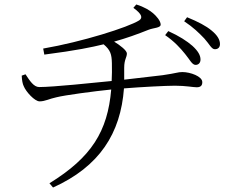

<svg xmlns="http://www.w3.org/2000/svg" viewBox="-20 -785 1040 858"><path d="M807 -544C828 -519 838 -495 854 -495C866 -495 876 -503 876 -519C876 -538 865 -557 840 -580C816 -601 781 -624 732 -646L718 -628C760 -599 786 -570 807 -544ZM893 -613C915 -589 925 -565 940 -565C954 -565 963 -573 963 -588C963 -607 952 -627 925 -649C901 -669 865 -688 816 -708L803 -690C845 -662 869 -638 893 -613ZM77 -447C78 -426 81 -410 86 -400C96 -375 135 -332 157 -332C181 -332 202 -344 231 -350C270 -360 399 -377 477 -385C461 -198 389 -82 201 34L217 53C425 -41 519 -189 534 -390C607 -396 720 -402 762 -402C810 -402 843 -395 859 -395C879 -395 884 -405 884 -418C884 -444 830 -463 795 -463C774 -463 770 -458 707 -449L535 -429V-482C535 -520 547 -528 547 -546C547 -559 518 -582 490 -599C544 -614 594 -632 644 -652C667 -661 698 -660 698 -675C698 -692 678 -714 664 -726C650 -738 625 -754 589 -765L576 -750C616 -721 618 -705 602 -694C553 -663 347 -598 173 -568L178 -541C325 -560 389 -574 443 -587C474 -561 479 -542 480 -503C481 -475 480 -449 479 -423C398 -415 218 -396 155 -396C131 -396 113 -424 94 -453Z"/></svg>

Font: Noto Serif CJK HK Light
Style: Regular
Weight: 300
Designer: Ryoko NISHIZUKA 西塚涼子 (kana & ideographs); Frank Grießhammer (Latin, Greek & Cyrillic); Wenlong ZHANG 张文龙 (bopomofo); San
Foundry: Adobe
Version: Version 2.001;hotconv 1.1.0;makeotfexe 2.6.0